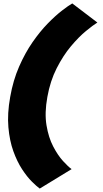

<svg xmlns="http://www.w3.org/2000/svg" viewBox="-20 -815 602 1121"><path d="M212 286Q194 273 166 245.2Q138 217.5 109 173.2Q80 129 58 68Q36 7 29 -72Q22 -151 39.5 -249Q56.5 -346 91.5 -426Q126.5 -506 170.2 -569Q214 -632 259 -678Q304 -724 342 -753.2Q380 -782.5 402 -795L548.5 -683.5Q524 -668.5 482 -634Q440 -599.5 394.2 -545Q348.5 -490.5 310.8 -416.2Q273 -342 256.5 -249Q239.5 -155.5 251.5 -83.5Q263.5 -11.5 290.8 40.5Q318 92.5 348 125.2Q378 158 398 172.5Z"/></svg>

Font: Anybody UltraExpanded ExtraBold
Style: Italic
Weight: 800
Width: 9
Italic angle: -10°
Designer: Tyler Finck
Foundry: Etcetera Type Company
Version: Version 1.010; ttfautohint (v1.8.3) -l 8 -r 50 -G 200 -x 14 